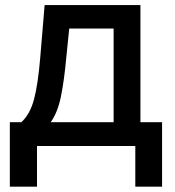

<svg xmlns="http://www.w3.org/2000/svg" viewBox="-20 -565 679 743"><path d="M18.1 157.3V-92H62.5Q96.2 -122.5 111.7 -180.8Q127.1 -239 135.7 -342L152.7 -545.5H523.4V-92H607.2V157.3H503.6V0H123.2V157.3ZM176.1 -92H419.7V-454.5H247.9L236.5 -342Q228.7 -256 216.1 -193Q203.5 -130 176.1 -92Z"/></svg>

Font: Inter Zeller Medium
Style: Regular
Weight: 500
Designer: Rasmus Andersson; Joe Bland
Foundry: zeller
Version: Version 3.015;git-dec3a8cb1